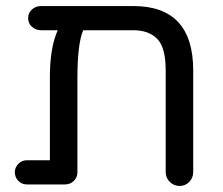

<svg xmlns="http://www.w3.org/2000/svg" viewBox="-20 -610 738 635"><path d="M421 -590Q619 -590 619 -377V-41Q619 -22 606 -8.5Q593 5 574 5Q555 5 541.5 -8.5Q528 -22 528 -41V-377Q528 -453 500 -481.5Q472 -510 421 -510H255Q236 -464 236 -351V-40Q236 -23 224 -11.5Q212 0 195 0H69Q52 0 40.5 -12Q29 -24 29 -40Q29 -56 40.5 -68Q52 -80 69 -80H145V-355Q145 -453 171 -510H116Q98 -510 85.5 -521.5Q73 -533 73 -550Q73 -567 85.5 -578.5Q98 -590 116 -590Z"/></svg>

Font: VarelaRound
Style: Regular
Weight: 400
Designer: Joe Prince, Avraham Cornfeld
Foundry: Joe Prince, Avraham Cornfeld
Version: Version 2.000;PS 002.000;hotconv 1.0.88;makeotf.lib2.5.64775